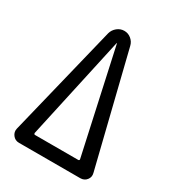

<svg xmlns="http://www.w3.org/2000/svg" viewBox="-176 -833 853 937"><g transform="rotate(30 250.0 -365.0)"><path d="M245.1 -659.2 118.2 -80.1Q118.2 -77.1 119.6 -74.7Q121.1 -72.3 124 -72.3H368.2Q371.1 -72.3 373 -74.7Q375 -77.1 374 -80.1L247.1 -659.2Q247.1 -660.2 246.1 -660.2Q245.1 -660.2 245.1 -659.2ZM75.2 0Q53.7 0 40.5 -17.1Q27.3 -34.2 32.2 -54.7L185.5 -680.7Q191.4 -702.1 209 -716.3Q226.6 -730.5 248.5 -730.5Q270.5 -730.5 287.6 -716.3Q304.7 -702.1 309.6 -680.7L463.9 -54.7Q469.7 -33.2 456.5 -16.6Q443.4 0 420.9 0H408.2H391.6H99.6H87.9Z"/></g></svg>

Font: Rounded Mgen+ 2m regular
Style: Regular
Weight: 400
Designer: [Source Han Sans]
Ryoko NISHIZUKA  (kana & ideographs); Paul D. Hunt (Latin, Greek & Cyrillic); Wenlong ZHANG  (bopomofo
Version: Version 1.059.20150602